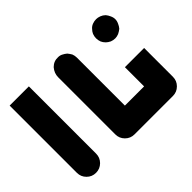

<svg xmlns="http://www.w3.org/2000/svg" viewBox="-123 -483 566 566"><g transform="rotate(45 160.0 -200.0)"><path d="M0 0Q0 -26.4 0 -80.1Q93.8 -80.1 280.3 -80.1Q296.9 -80.1 308.6 -68.4Q320.3 -56.6 320.3 -40Q320.3 -23.4 308.6 -11.7Q296.9 0 280.3 0Q210 0 139.6 0Q70.3 0 0 0ZM320.3 -200.2Q320.3 -183.6 308.6 -171.9Q296.9 -160.2 280.3 -160.2Q201.2 -160.2 42 -160.2Q25.4 -160.2 11.7 -171.9Q-1 -184.6 0 -202.1Q0 -210 3.9 -216.8Q6.8 -222.7 11.7 -228.5Q17.6 -233.4 24.4 -237.3Q32.2 -240.2 40 -240.2Q106.4 -240.2 240.2 -240.2Q240.2 -266.6 240.2 -320.3Q212.9 -320.3 160.2 -320.3Q160.2 -346.7 160.2 -400.4Q200.2 -400.4 280.3 -400.4Q296.9 -400.4 308.6 -388.7Q320.3 -377 320.3 -360.4Q320.3 -320.3 320.3 -280.3Q320.3 -240.2 320.3 -200.2ZM68.4 -332Q62.5 -326.2 55.7 -323.2Q47.9 -320.3 40 -320.3Q32.2 -320.3 24.4 -323.2Q17.6 -326.2 11.7 -332Q5.9 -336.9 2.9 -344.7Q0 -352.5 0 -360.4Q0 -367.2 2.9 -375Q5.9 -382.8 11.7 -388.7Q17.6 -393.6 24.4 -396.5Q32.2 -400.4 40 -400.4Q47.9 -400.4 55.7 -396.5Q62.5 -393.6 68.4 -388.7Q73.2 -382.8 77.1 -375Q80.1 -367.2 80.1 -360.4Q80.1 -352.5 77.1 -344.7Q73.2 -336.9 68.4 -332Z"/></g></svg>

Font: Stray Robotalk
Style: Regular
Weight: 400
Designer: Faina Iasen
Version: Version 1.0